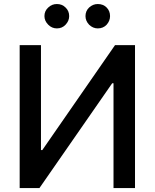

<svg xmlns="http://www.w3.org/2000/svg" viewBox="-20 -957 787 977"><path d="M80.1 -727.5Q107.4 -727.5 188.5 -727.5Q188.5 -593.8 188.5 -193.4Q190.4 -193.4 195.3 -193.4Q288.1 -327.1 565.4 -727.5Q590.8 -727.5 667 -727.5Q667 -545.9 667 0Q639.6 0 557.6 0Q557.6 -133.8 557.6 -533.2Q555.7 -533.2 550.8 -533.2Q458 -400.4 180.7 0Q156.2 0 80.1 0Q80.1 -181.6 80.1 -727.5ZM269.5 -812.5Q244.1 -812.5 225.6 -831.1Q206.1 -850.6 206.1 -875Q206.1 -901.4 225.6 -918.9Q244.1 -936.5 269.5 -936.5Q295.9 -936.5 313.5 -918.9Q332 -901.4 332 -875Q332 -850.6 313.5 -831.1Q295.9 -812.5 269.5 -812.5ZM477.5 -812.5Q453.1 -812.5 433.6 -831.1Q415 -850.6 415 -875Q415 -901.4 433.6 -918.9Q453.1 -936.5 477.5 -936.5Q504.9 -936.5 522.5 -918.9Q540 -901.4 540 -875Q540 -850.6 522.5 -831.1Q504.9 -812.5 477.5 -812.5Z"/></svg>

Font: DeepSea
Style: Medium
Weight: 500
Designer: Stem
Version: Version 3.019;git-0a5106e0b